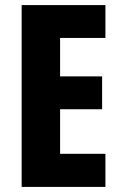

<svg xmlns="http://www.w3.org/2000/svg" viewBox="-20 -734 479 754"><path d="M394 0H65V-714H394V-585H216V-434H381V-305H216V-130H394Z"/></svg>

Font: Noto Sans Gurmukhi ExtraCondensed ExtraBold
Style: Regular
Weight: 800
Width: 2
Designer: Jelle Bosma - Monotype Design Team
Foundry: Monotype Imaging Inc.
Version: Version 2.004; ttfautohint (v1.8.4.7-5d5b)